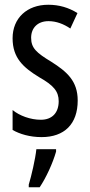

<svg xmlns="http://www.w3.org/2000/svg" viewBox="-20 -618 379 808"><path d="M307 -195C307 -277 262 -316 196 -358C133 -396 111 -416 111 -459C111 -501 139 -529 184 -529C217 -529 248 -517 276 -498L306 -563C269 -586 229 -598 183 -598C94 -598 33 -542 33 -457C33 -374 78 -334 145 -293C205 -259 227 -234 227 -192C227 -143 199 -114 152 -114C108 -114 62 -131 33 -155V-71C63 -54 105 -41 155 -41C251 -41 307 -96 307 -195ZM216 20V10H133C129 50 112 123 101 159V170H147C174 130 202 69 216 20Z"/></svg>

Font: Noto Sans Tamil UI ExtraCondensed
Style: Regular
Weight: 400
Width: 2
Designer: Jelle Bosma - Monotype Design Team
Foundry: Monotype Imaging Inc.
Version: Version 2.004